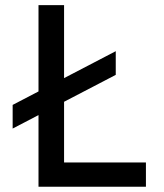

<svg xmlns="http://www.w3.org/2000/svg" viewBox="-20 -713 626 733"><path d="M28.3 -222.2V-312.5L421.9 -517.6V-427.2ZM127 0V-92.8H537.1V0ZM127 0V-693.4H224.6V0Z"/></svg>

Font: Cascadia Mono PL
Style: Regular
Weight: 400
Monospace: yes
Designer: Aaron Bell
Foundry: Saja Typeworks
Version: Version 2102.003